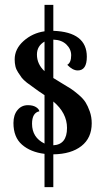

<svg xmlns="http://www.w3.org/2000/svg" viewBox="-20 -738 425 785"><path d="M35 -235Q35 -268 51.5 -288Q68 -308 94 -308Q114 -308 126.5 -300.5Q139 -293 141 -283Q111 -277 111 -232Q111 -176 162 -151V-349Q157 -352 137.5 -365.5Q118 -379 112 -384L90 -400Q75 -412 69 -420L54 -442Q46 -454 43 -467Q40 -480 40 -495Q40 -538 76.5 -570.5Q113 -603 162 -610V-718H198V-612Q335 -607 335 -506Q335 -450 298 -450Q277 -450 255 -473Q271 -482 271 -512Q271 -537 251.5 -556Q232 -575 198 -576V-419Q207 -413 231.5 -398.5Q256 -384 268.5 -376Q281 -368 300.5 -351.5Q320 -335 329.5 -320Q339 -305 347 -282.5Q355 -260 355 -234Q355 -174 313 -141Q271 -108 198 -107V27H162V-109Q105 -116 70 -146.5Q35 -177 35 -235ZM131 -515Q131 -476 162 -447V-568Q131 -550 131 -515ZM198 -144Q254 -147 254 -215Q254 -276 198 -323Z"/></svg>

Font: Lobster Two
Style: Bold
Weight: 700
Designer: Pablo Impallari
Foundry: Pablo Impallari. www.impallari.com
Version: Version 1.006